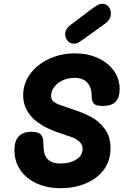

<svg xmlns="http://www.w3.org/2000/svg" viewBox="-20 -990 666 1011"><path d="M56 -199Q56 -296 145 -296Q184 -296 196 -280.5Q208 -265 208 -244Q208 -208 213.5 -184Q219 -160 239.5 -144.5Q260 -129 300 -129Q348 -129 381.5 -150Q415 -171 415 -205Q415 -229 398 -244Q381 -259 361.5 -266.5Q342 -274 296 -289Q102 -352 102 -488Q102 -551 139.5 -601.5Q177 -652 239.5 -680.5Q302 -709 375 -709Q442 -709 495.5 -684.5Q549 -660 579.5 -617.5Q610 -575 610 -521Q610 -475 588 -453.5Q566 -432 521 -432Q486 -432 474.5 -444Q463 -456 463 -483Q463 -529 440 -554.5Q417 -580 372 -580Q339 -580 310.5 -567Q282 -554 265.5 -532Q249 -510 249 -485Q249 -468 259.5 -457.5Q270 -447 291.5 -439Q313 -431 375 -410Q423 -394 462 -373Q501 -352 531.5 -311.5Q562 -271 562 -209Q562 -143 526 -95.5Q490 -48 430 -23.5Q370 1 300 1Q228 1 172.5 -24.5Q117 -50 86.5 -95.5Q56 -141 56 -199ZM323 -810Q323 -837 352 -859L455 -937Q481 -956 493 -963Q505 -970 519 -970Q539 -970 551.5 -955Q564 -940 564 -919Q564 -886 530 -863L420 -784Q399 -769 390 -764.5Q381 -760 368 -760Q349 -760 336 -775.5Q323 -791 323 -810Z"/></svg>

Font: Mali
Style: Bold Italic
Weight: 700
Italic angle: -10°
Version: Version 1.000; ttfautohint (v1.6)